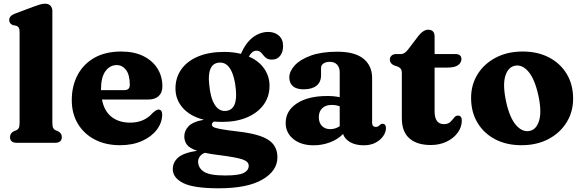

<svg xmlns="http://www.w3.org/2000/svg" viewBox="-20 -769 3138 1034"><path d="M262 -710V-109.5Q262 -89 266 -80.5Q270 -72 278.5 -68L291 -63Q313 -52 313 -31Q313 0 276 0H71Q34 0 34 -31Q34 -52 56 -63L69 -68Q77.5 -72 81.5 -80.5Q85.5 -89 85.5 -109.5V-596Q85.5 -613.5 80.8 -620.5Q76 -627.5 67 -630.5L50 -633.5Q29.5 -641.5 29.5 -661.5Q29.5 -683.5 60.5 -695.5L159 -732.5Q182 -741 196 -745Q210 -749 223.5 -749Q242 -749 252 -738Q262 -727 262 -710Z M854.5 -304Q854.5 -270 834.5 -251.5Q814.5 -233 778.5 -233H529Q541.5 -170 581.2 -139.2Q621 -108.5 680.5 -108.5Q757 -108.5 802 -160.5Q823 -179.5 834 -179Q853.5 -178.5 853.5 -150Q852.5 -107 824 -69.8Q795.5 -32.5 744.8 -9.8Q694 13 626.5 13Q549.5 13 491 -17.2Q432.5 -47.5 399.5 -102.2Q366.5 -157 366.5 -229.5Q366.5 -306 398 -365.2Q429.5 -424.5 488.8 -458Q548 -491.5 632.5 -491.5Q702.5 -491.5 752.2 -466.8Q802 -442 828.2 -399.8Q854.5 -357.5 854.5 -304ZM524 -288.5Q524 -286 524 -283.5H649Q679 -283.5 679 -311.5Q679 -365.5 659 -392Q639 -418.5 608.5 -418.5Q572 -418.5 548 -385.8Q524 -353 524 -288.5Z M1263.5 -60.5Q1377 -47.5 1425.5 -15.5Q1474 16.5 1474 78Q1474 151 1393.2 198Q1312.5 245 1158 245Q1022.5 245 966.5 216.8Q910.5 188.5 910.5 141.5Q910.5 105 939.5 79.5Q968.5 54 1041.5 43Q1000.5 29 986.5 10Q972.5 -9 972.5 -35Q972.5 -64 995.2 -88.8Q1018 -113.5 1078 -124Q1004 -143 964.5 -187.8Q925 -232.5 925 -292.5Q925 -351.5 956.8 -396Q988.5 -440.5 1047.5 -465Q1106.5 -489.5 1187.5 -489.5Q1236 -489.5 1277.5 -479Q1303.5 -539 1342 -568Q1380.5 -597 1425 -597Q1459 -597 1481.8 -577.2Q1504.5 -557.5 1504.5 -521Q1504.5 -488.5 1488.5 -468.2Q1472.5 -448 1445 -448Q1426 -448 1415.5 -455.2Q1405 -462.5 1397.8 -472Q1390.5 -481.5 1382.5 -488.8Q1374.5 -496 1360.5 -496Q1338 -496 1320 -464.5Q1374 -441 1402.8 -399.5Q1431.5 -358 1431.5 -307.5Q1431.5 -249 1399.8 -205.2Q1368 -161.5 1310.8 -137Q1253.5 -112.5 1176.5 -112.5Q1153.5 -112.5 1132 -114.5Q1121 -107 1121 -98Q1121 -90 1130.5 -84.5Q1140 -79 1170.2 -73.5Q1200.5 -68 1263.5 -60.5ZM1161.5 -432Q1128 -430 1114.2 -400Q1100.5 -370 1106.5 -316.5Q1112.5 -244.5 1135.2 -207Q1158 -169.5 1194 -171.5Q1261.5 -175.5 1250 -289.5Q1243.5 -358 1221.2 -396Q1199 -434 1161.5 -432ZM1047 101.5Q1047 135.5 1078.2 155.8Q1109.5 176 1193 176Q1265.5 176 1292.5 162.2Q1319.5 148.5 1319.5 123.5Q1319.5 101 1286 89.5Q1252.5 78 1161.5 66.5Q1116 61 1083.5 54Q1066 60 1056.5 73.2Q1047 86.5 1047 101.5Z M1518.5 -106.5Q1518.5 -172.5 1578.8 -212.2Q1639 -252 1743 -252Q1780.5 -252 1809.5 -245.5V-380Q1809.5 -406 1795.2 -421Q1781 -436 1756 -436Q1735 -436 1722 -427Q1709 -418 1709 -404V-363.5Q1709 -327 1684.5 -307.5Q1660 -288 1615 -288Q1576.5 -288 1557.2 -305Q1538 -322 1538 -352Q1538 -384.5 1567 -416.5Q1596 -448.5 1653.5 -469.5Q1711 -490.5 1796.5 -490.5Q1891.5 -490.5 1937.8 -452.5Q1984 -414.5 1984 -349V-108.5Q1984 -85.5 2004.5 -85.5Q2012.5 -85.5 2017 -88.8Q2021.5 -92 2025.5 -95.5Q2028 -98.5 2031.2 -100.5Q2034.5 -102.5 2039 -102.5Q2058.5 -102.5 2058.5 -78.5Q2058.5 -58 2044.2 -36.8Q2030 -15.5 2003.2 -1Q1976.5 13.5 1938.5 13.5Q1896 13.5 1866.2 -3.2Q1836.5 -20 1827.5 -47.5Q1799.5 -18.5 1757.2 -2.5Q1715 13.5 1669 13.5Q1601 13.5 1559.8 -20.2Q1518.5 -54 1518.5 -106.5ZM1697 -138.5Q1697 -107.5 1714 -90.5Q1731 -73.5 1758 -73.5Q1786 -73.5 1809.5 -89.5V-196.5Q1789 -204 1766 -204Q1734.5 -204 1715.8 -186.5Q1697 -169 1697 -138.5Z M2119 -411.5 2103 -416.5Q2079.5 -427 2079.5 -447.5Q2079.5 -461.5 2089 -469.8Q2098.5 -478 2114.5 -478H2140Q2160 -478 2180 -505.5L2232.5 -574.5Q2259.5 -609 2286 -609Q2320.5 -609 2320.5 -571.5V-478H2431Q2465 -478 2465 -451Q2465 -431.5 2447 -418.2Q2429 -405 2388 -405H2320.5V-169Q2320.5 -100.5 2371 -100.5Q2393 -100.5 2405 -112.2Q2417 -124 2425.8 -135.5Q2434.5 -147 2447 -146.5Q2467.5 -146 2467 -118.5Q2466.5 -83.5 2444.5 -53.8Q2422.5 -24 2384.8 -6Q2347 12 2300.5 12Q2225.5 12 2184.8 -23.8Q2144 -59.5 2144 -133V-374.5Q2144 -392 2137.8 -399.2Q2131.5 -406.5 2119 -411.5Z M2795 -491.5Q2876.5 -491.5 2937.5 -459.2Q2998.5 -427 3032.5 -370Q3066.5 -313 3066.5 -237.5Q3066.5 -166.5 3031.2 -109.8Q2996 -53 2933.5 -20Q2871 13 2788.5 13Q2707 13 2646 -19.2Q2585 -51.5 2551 -108.8Q2517 -166 2517 -242Q2517 -312.5 2552 -369Q2587 -425.5 2649.8 -458.5Q2712.5 -491.5 2795 -491.5ZM2832.5 -64Q2869.5 -71.5 2883.8 -121Q2898 -170.5 2879 -256.5Q2859.5 -344 2825.5 -383.5Q2791.5 -423 2752.5 -415Q2715.5 -407 2701 -358.8Q2686.5 -310.5 2705.5 -222Q2724.5 -135 2758.8 -95.5Q2793 -56 2832.5 -64Z"/></svg>

Font: Fraunces 9pt Soft
Style: Bold
Weight: 700
Version: Version 1.000;[b76b70a41]